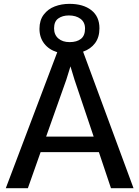

<svg xmlns="http://www.w3.org/2000/svg" viewBox="-20 -982 727 1002"><path d="M496.1 -188H191.9L125.5 0H10.3L278.8 -709.5Q235.4 -722.7 210.7 -754.6Q186 -786.6 186 -831.5Q186 -876.5 208.3 -905.8Q230.5 -935.1 265.9 -948.5Q301.3 -961.9 342.3 -961.9Q414.6 -961.9 456.8 -928.7Q499 -895.5 499 -834.5Q499 -787.6 476.1 -756.8Q453.1 -726.1 413.6 -712.4L676.8 0H559.1ZM262.2 -834Q262.2 -800.8 284.2 -781.5Q306.2 -762.2 343.3 -762.2Q380.9 -762.2 402.3 -779.1Q423.8 -795.9 423.8 -833Q423.8 -866.2 400.1 -883.8Q376.5 -901.4 339.4 -901.4Q306.2 -901.4 284.2 -885.7Q262.2 -870.1 262.2 -834ZM468.8 -269 368.7 -566.4 347.7 -635.7 326.2 -566.4 220.7 -269Z"/></svg>

Font: Merriweather Sans
Style: Regular
Weight: 400
Designer: Eben Sorkin
Foundry: Eben Sorkin
Version: Version 1.006; ttfautohint (v1.4.1) -l 6 -r 50 -G 0 -x 11 -H